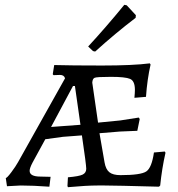

<svg xmlns="http://www.w3.org/2000/svg" viewBox="-20 -770 739 797"><path d="M320 -208C332 -126.7 338 -80.5 338 -69.5C338 -58.5 333.2 -50.5 323.5 -45.5C313.8 -40.5 293.3 -36.7 262 -34L260 2L262 7C313.3 2.3 354.3 0 385 0H414C443.3 0 518.7 1.7 640 5L645 0C649.7 -46.7 657 -92 667 -136L664 -141L619 -137C613 -95 602.5 -68.8 587.5 -58.5C572.5 -48.2 536.7 -43 480 -43C459.3 -43 444 -47 434 -55C424 -63 417.3 -76.7 414 -96L393 -217L478 -224L550 -227L560 -276L556 -282L479 -270L387 -261L363 -427C363.7 -437.7 366.8 -444.3 372.5 -447C378.2 -449.7 400.8 -451 440.5 -451C480.2 -451 506.7 -448.2 520 -442.5C533.3 -436.8 540 -421.7 540 -397C540 -389.7 539.3 -378.7 538 -364L586 -368C589.3 -416 595.7 -460.7 605 -502L602 -507C555.3 -501 489.2 -498 403.5 -498C317.8 -498 251.7 -498.7 205 -500L199 -462L202 -458L229 -459C240.3 -459 247.3 -454.3 250 -445L55 -97C48.3 -85 39 -71 27 -55C15 -39 7.3 -31 4 -31L9 3L66 0C100 0 139.7 1.7 185 5L190 -36L148 -37C118 -37 103 -45 103 -61C103 -68.3 107 -79.7 115 -95L168 -192L241 -202ZM192 -243 283 -413H291L314 -252ZM544 -707 506 -748 496 -750C444.7 -687.3 394.7 -629.7 346 -577L366 -558L375 -556C431 -606.7 487 -653.3 543 -696Z"/></svg>

Font: Alegreya SC
Style: Regular
Weight: 400
Designer: Juan Pablo del Peral
Foundry: Juan Pablo del Peral
Version: Version 1.003